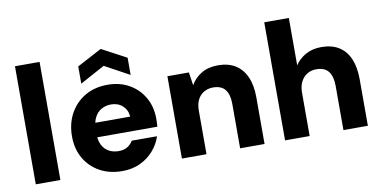

<svg xmlns="http://www.w3.org/2000/svg" viewBox="-72 -937 2293 1153"><g transform="rotate(-10 1075.0 -360.5)"><path d="M65 0V-720H215V0Z M592 12Q514 12 455 -20.5Q396 -53 362.5 -111Q329 -169 329 -245Q329 -323 362 -383.5Q395 -444 454 -479Q513 -514 592 -514Q667 -514 724 -481.5Q781 -449 813.5 -392.5Q846 -336 846 -262Q846 -252 845.5 -239.5Q845 -227 844 -214H435V-302H694Q691 -343 663 -368.5Q635 -394 593 -394Q560 -394 533.5 -379Q507 -364 492 -334Q477 -304 477 -258V-229Q477 -194 490.5 -167Q504 -140 530 -125Q556 -110 590 -110Q623 -110 644.5 -123.5Q666 -137 678 -158H832Q817 -111 783 -72Q749 -33 700.5 -10.5Q652 12 592 12ZM439 -548V-653L590 -733L740 -653V-548L590 -630Z M956 0V-502H1087L1099 -422Q1122 -463 1164 -488.5Q1206 -514 1266 -514Q1329 -514 1372 -487Q1415 -460 1437.5 -409Q1460 -358 1460 -285V0H1311V-272Q1311 -327 1288 -357.5Q1265 -388 1213 -388Q1183 -388 1158 -373.5Q1133 -359 1119.5 -332Q1106 -305 1106 -266V0Z M1585 0V-720H1735V-431Q1759 -468 1800 -491Q1841 -514 1896 -514Q1960 -514 2003 -487Q2046 -460 2068 -408.5Q2090 -357 2090 -284V0H1941V-270Q1941 -326 1918 -357Q1895 -388 1843 -388Q1812 -388 1787.5 -373Q1763 -358 1749 -330.5Q1735 -303 1735 -264V0Z"/></g></svg>

Font: DM Sans 16pt Black
Style: Regular
Weight: 900
Version: Version 4.004;gftools[0.9.30]